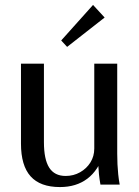

<svg xmlns="http://www.w3.org/2000/svg" viewBox="-20 -748 565 778"><path d="M223 10Q143 10 104 -33.5Q65 -77 65 -166V-490H158V-172Q158 -102 179.5 -68.5Q201 -35 246 -35Q278 -35 304.5 -50Q331 -65 346.5 -90Q362 -115 362 -146V-490H455V-125Q455 -103 456 -82.5Q457 -62 459 -42Q461 -22 465 0H387Q383 -22 381 -42Q379 -62 378 -82.5Q377 -103 377 -125L401 -126Q379 -58 334 -24Q289 10 223 10ZM252 -558 228 -584 357 -728 404 -677Z"/></svg>

Font: Sutasoma
Style: Regular
Weight: 400
Designer: Izhar Fathurrohim, Akbar Rohmanto, Arusyal Khofiqoini
Foundry: Kiwari Kolektiv
Version: Version 1.102